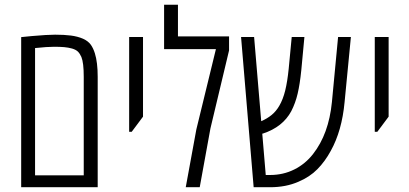

<svg xmlns="http://www.w3.org/2000/svg" viewBox="-20 -785 1716 805"><path d="M68.8 0V-629.4Q79.6 -630.4 91.1 -631.6Q102.5 -632.8 113.3 -633.8Q179.2 -639.6 210.9 -639.6Q249 -639.6 277.3 -636Q305.7 -632.3 328.1 -622.6Q349.6 -612.8 360.4 -597.9Q371.1 -583 377.9 -561Q389.6 -523.4 389.6 -462.9V0ZM127 -49.8H331.1V-462.9Q331.1 -522 321.3 -545.9Q314.9 -560.5 306.6 -568.6Q298.3 -576.7 282.2 -581.5Q266.1 -585.9 249 -587.4Q231.9 -588.9 206.5 -588.9Q178.2 -588.9 127 -583.5Z M521.5 -232.4V-629.9H579.6V-295.9L532.2 -232.4Z M758.8 0 803.2 -242.2 885.3 -579.1H668V-765.1H726.1V-632.3H940.4V-573.7L862.3 -246.6L817.4 0Z M1043.5 0 990.7 -629.9H1045.4L1075.2 -276.9Q1100.1 -287.6 1118.9 -303Q1137.7 -318.4 1150.9 -341.3Q1166.5 -367.7 1175.8 -405.5Q1185.1 -443.4 1190.4 -496.6L1203.1 -629.9H1256.3L1243.2 -490.2Q1237.3 -432.1 1228 -392.6Q1218.8 -353 1201.2 -318.8Q1165.5 -252.4 1082.5 -225.1Q1082 -225.1 1081.1 -224.9Q1080.1 -224.6 1079.6 -224.6L1094.2 -51.3H1112.3Q1167.5 -51.3 1213.9 -74.5Q1260.3 -97.7 1292.5 -139.2Q1358.4 -223.1 1371.6 -356.9L1397.5 -629.9H1451.2L1424.8 -357.4Q1413.6 -236.3 1366.7 -152.3Q1343.3 -108.9 1311 -75.9Q1278.8 -43 1231 -22.9Q1178.7 0 1112.3 0Z M1551.3 -232.4V-629.9H1609.4V-295.9L1562 -232.4Z"/></svg>

Font: Open Sans Condensed Light
Style: Regular
Weight: 300
Width: 3
Designer: Monotype Design Team
Foundry: Monotype Imaging Inc.
Version: Version 3.003; ttfautohint (v1.8.4)